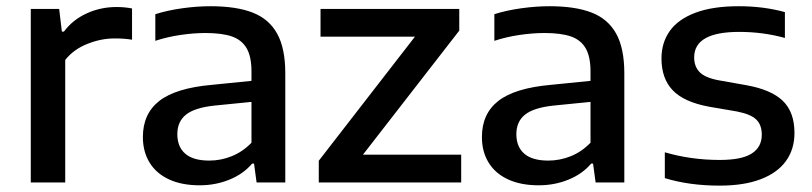

<svg xmlns="http://www.w3.org/2000/svg" viewBox="-20 -572 2546 602"><path d="M76.5 -544H165.5L174 -473H180.5Q208 -510 251.8 -530Q295.5 -550 345 -550Q371 -550 394 -545.5V-447.5Q370.5 -451.5 339 -451.5Q296.5 -451.5 253.5 -434.2Q210.5 -417 184.5 -384V0H76.5Z M874.5 -342V0H784.5L776.5 -59H770.5Q743 -26.5 699.5 -8.8Q656 9 606 9Q550 9 510 -9.5Q470 -28 449 -62.2Q428 -96.5 428 -142.5Q428 -215.5 479.8 -255.8Q531.5 -296 644.5 -306L768.5 -318.5V-348Q768.5 -394.5 753.2 -420.8Q738 -447 706.8 -457.8Q675.5 -468.5 624 -468.5Q588 -468.5 546.5 -462.5Q505 -456.5 467 -444V-527.5Q504.5 -539.5 551 -546Q597.5 -552.5 640 -552.5Q721 -552.5 772.2 -532.5Q823.5 -512.5 849 -466.5Q874.5 -420.5 874.5 -342ZM768.5 -124.5V-252.5L653 -241Q591 -234.5 563.5 -212.8Q536 -191 536 -151.5Q536 -111.5 561 -90Q586 -68.5 636 -68.5Q673 -68.5 707.2 -82.5Q741.5 -96.5 768.5 -124.5Z M1118 -87H1426V0H979.5V-68L1281 -457H985V-544H1420V-476Z M1937.5 -342V0H1847.5L1839.5 -59H1833.5Q1806 -26.5 1762.5 -8.8Q1719 9 1669 9Q1613 9 1573 -9.5Q1533 -28 1512 -62.2Q1491 -96.5 1491 -142.5Q1491 -215.5 1542.8 -255.8Q1594.5 -296 1707.5 -306L1831.5 -318.5V-348Q1831.5 -394.5 1816.2 -420.8Q1801 -447 1769.8 -457.8Q1738.5 -468.5 1687 -468.5Q1651 -468.5 1609.5 -462.5Q1568 -456.5 1530 -444V-527.5Q1567.5 -539.5 1614 -546Q1660.5 -552.5 1703 -552.5Q1784 -552.5 1835.2 -532.5Q1886.5 -512.5 1912 -466.5Q1937.5 -420.5 1937.5 -342ZM1831.5 -124.5V-252.5L1716 -241Q1654 -234.5 1626.5 -212.8Q1599 -191 1599 -151.5Q1599 -111.5 1624 -90Q1649 -68.5 1699 -68.5Q1736 -68.5 1770.2 -82.5Q1804.5 -96.5 1831.5 -124.5Z M2064.5 -13.5V-94.5Q2146.5 -70.5 2236.5 -70.5Q2306 -70.5 2337.2 -90.8Q2368.5 -111 2368.5 -149.5Q2368.5 -180.5 2351.2 -197.2Q2334 -214 2290.5 -222.5L2203 -237.5Q2124.5 -252 2089.2 -289Q2054 -326 2054 -388.5Q2054 -438 2080 -474.8Q2106 -511.5 2160.2 -532Q2214.5 -552.5 2296 -552.5Q2374.5 -552.5 2441 -534V-453Q2372.5 -472 2297.5 -472Q2156.5 -472 2156.5 -392Q2156.5 -363.5 2173.5 -346Q2190.5 -328.5 2232 -320.5L2319.5 -305Q2398 -291 2434.5 -255.8Q2471 -220.5 2471 -155Q2471 -104 2444.2 -67Q2417.5 -30 2365 -10Q2312.5 10 2236.5 10Q2141 10 2064.5 -13.5Z"/></svg>

Font: Encode Sans Semi Expanded Medium
Style: Regular
Weight: 500
Width: 6
Designer: Multiple Designers
Foundry: Impallari Type
Version: Version 2.000